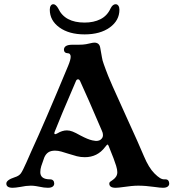

<svg xmlns="http://www.w3.org/2000/svg" viewBox="-20 -880 832 910"><path d="M10 -10Q10 -27 50 -40Q70 -46 79 -58.5Q88 -71 106 -112L128 -162Q190 -296 303 -568Q315 -597 315 -611Q315 -628 299 -628Q292 -628 287.5 -632.5Q283 -637 283 -644Q283 -668 323 -668H353Q374 -668 387.5 -670.5Q401 -673 404 -674Q420 -678 427 -678Q451 -678 455 -654L463 -609Q465 -594 472 -575.5Q479 -557 482 -548Q496 -507 580 -324Q640 -193 662 -140Q685 -85 712 -58Q727 -43 738.5 -36Q750 -29 762 -30H764Q773 -30 777.5 -24.5Q782 -19 782 -10Q782 -1 774.5 4.5Q767 10 752 10Q740 10 712 6Q670 0 635 0Q607 0 560 7Q552 8 544 9Q536 10 528 10Q498 10 498 -10Q498 -15 501.5 -18Q505 -21 513.5 -26.5Q522 -32 528 -40Q536 -50 536 -64Q536 -76 530.5 -94Q525 -112 518 -130L495 -188Q492 -195 490 -195Q487 -195 478 -183Q442 -135 382 -135Q362 -135 344.5 -139.5Q327 -144 302 -152Q287 -157 271 -161.5Q255 -166 241 -166Q221 -166 209 -158Q197 -150 190 -134Q180 -107 175.5 -92.5Q171 -78 171 -64Q171 -30 217 -30Q227 -30 232 -24.5Q237 -19 237 -10Q237 -1 229.5 4.5Q222 10 207 10Q189 10 167 5Q163 4 150.5 2Q138 0 126 0Q104 0 76 6Q52 10 40 10Q10 10 10 -10ZM242 -244Q244 -244 252 -248Q275 -262 297 -262Q310 -262 324 -256.5Q338 -251 361 -238L379 -229Q408 -215 428 -213L435 -212Q453 -212 461 -222Q468 -229 468 -240Q468 -250 463 -260Q432 -333 402.5 -400Q373 -467 360 -495Q356 -504 350 -504Q343 -504 340 -496Q262 -315 239 -255Q235 -244 242 -244ZM216 -834Q216 -846 220.5 -853Q225 -860 233 -860Q239 -860 245 -854.5Q251 -849 256 -840Q287 -773 381 -773Q424 -773 456 -789Q488 -805 504 -840Q514 -860 528 -860Q536 -860 541 -853Q546 -846 546 -834Q546 -783 500.5 -750Q455 -717 381 -717Q307 -717 261.5 -750Q216 -783 216 -834Z"/></svg>

Font: Raigarh Medium
Style: Regular
Weight: 500
Designer: jaikishan Patel
Foundry: MagicType
Version: Version 1.000